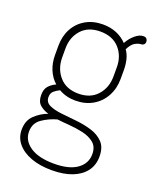

<svg xmlns="http://www.w3.org/2000/svg" viewBox="-137 -571 719 888"><g transform="rotate(20 223.0 -127.0)"><path d="M226 237Q168 237 124.5 221Q81 205 56.5 176Q32 147 32 108Q32 62 60.5 35.5Q89 9 123 -3Q96 -11 79 -26.5Q62 -42 62 -74Q62 -102 75.5 -117.5Q89 -133 111 -143Q86 -165 72.5 -197.5Q59 -230 59 -269V-314Q59 -362 79 -399Q99 -436 135.5 -457Q172 -478 220 -478Q257 -478 287 -465.5Q317 -453 339 -430Q353 -456 374 -473.5Q395 -491 414 -491Q425 -491 430 -485Q435 -479 435 -471Q435 -462 429.5 -457Q424 -452 417 -452Q404 -452 387.5 -443Q371 -434 357 -406Q370 -388 376 -364Q382 -340 382 -314V-269Q382 -222 361.5 -184Q341 -146 304 -124.5Q267 -103 219 -103Q173 -103 137 -124Q122 -117 109.5 -106.5Q97 -96 97 -76Q97 -51 120 -40Q143 -29 179 -25Q215 -21 255 -17Q295 -13 331 -2Q367 9 390 33Q413 57 413 102Q413 145 390 175Q367 205 325.5 221Q284 237 226 237ZM226 205Q300 205 339 177Q378 149 378 103Q378 67 355.5 48.5Q333 30 299 22.5Q265 15 230.5 12.5Q196 10 172 7Q132 18 99.5 40.5Q67 63 67 105Q67 149 108.5 177Q150 205 226 205ZM221 -138Q280 -138 313.5 -175.5Q347 -213 347 -269V-314Q347 -369 313.5 -406Q280 -443 220 -443Q160 -443 127 -406Q94 -369 94 -314V-270Q94 -214 127.5 -176Q161 -138 221 -138Z"/></g></svg>

Font: Dosis ExtraLight ExtraLight
Style: Regular
Weight: 250
Version: Version 3.001; ttfautohint (v1.8.2)